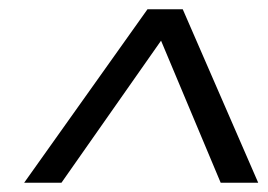

<svg xmlns="http://www.w3.org/2000/svg" viewBox="-20 -750 580 415"><path d="M32.2 -355 298.8 -730H375L538.1 -355H457L328.1 -662.1L112.8 -355Z"/></svg>

Font: Human Sans
Style: Italic
Weight: 400
Italic angle: -8°
Designer: Tim Radville
Foundry: Continuum
Version: Version 1.000;FEAKit 1.0